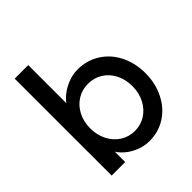

<svg xmlns="http://www.w3.org/2000/svg" viewBox="-201 -881 1032 1032"><g transform="rotate(-45 315.0 -365.0)"><path d="M159 -117 175 -131V-3H72V-740H175V-405L159 -414Q165 -444 193.5 -472Q222 -500 263 -518Q304 -536 345 -536Q415 -536 471 -501Q527 -466 558.5 -404Q590 -342 590 -264Q590 -187 558.5 -124Q527 -61 472 -25.5Q417 10 348 10Q304 10 263 -8.5Q222 -27 194.5 -56.5Q167 -86 159 -117ZM491 -264Q491 -315 470.5 -355.5Q450 -396 413.5 -419Q377 -442 331 -442Q285 -442 248.5 -419Q212 -396 191 -355.5Q170 -315 170 -264Q170 -213 191 -172Q212 -131 248.5 -107.5Q285 -84 331 -84Q376 -84 412.5 -107.5Q449 -131 470 -172Q491 -213 491 -264Z"/></g></svg>

Font: Easer Grotesk Variable
Style: Regular
Weight: 400
Designer: Boardeaser, Bonnie Shaver-Troup, Thomas Jockin
Foundry: Lexend
Version: Version 1.001;Glyphs 3.1.2 (3151)